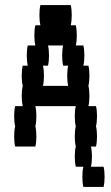

<svg xmlns="http://www.w3.org/2000/svg" viewBox="-20 -580 440 760"><path d="M360 -80Q364 -64 364 -40Q364 -17 360 0H280Q276 -17 276 -40Q276 -64 280 -80Q276 -97 276 -120Q276 -144 280 -160H120Q124 -144 124 -120Q124 -97 120 -80Q124 -64 124 -40Q124 -17 120 0H40Q36 -17 36 -40Q36 -64 40 -80Q36 -97 36 -120Q36 -144 40 -160H70Q66 -177 66 -200Q66 -224 70 -240Q66 -257 66 -280Q66 -304 70 -320H90Q86 -337 86 -360Q86 -384 90 -400H120Q116 -417 116 -440Q116 -464 120 -480H140Q136 -497 136 -520Q136 -544 140 -560H260Q264 -544 264 -520Q264 -497 260 -480H280Q284 -464 284 -440Q284 -417 280 -400H310Q314 -384 314 -360Q314 -337 310 -320H330Q334 -304 334 -280Q334 -257 330 -240Q334 -224 334 -200Q334 -177 330 -160H360Q364 -144 364 -120Q364 -97 360 -80ZM246 -280Q246 -304 250 -320H230Q226 -337 226 -360Q226 -384 230 -400H170Q174 -384 174 -360Q174 -337 170 -320H150Q154 -304 154 -280Q154 -257 150 -240H250Q246 -257 246 -280ZM394 120Q394 143 390 160H310Q306 143 306 120Q306 96 310 80H280Q276 63 276 40Q276 16 280 0H340Q344 16 344 40Q344 63 340 80H390Q394 96 394 120Z"/></svg>

Font: VT323
Style: Regular
Weight: 400
Monospace: yes
Designer: Peter Hull
Version: Version 2.000